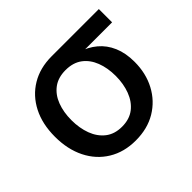

<svg xmlns="http://www.w3.org/2000/svg" viewBox="-132 -710 890 890"><g transform="rotate(-45 313.5 -265.0)"><path d="M297.9 11.2Q221.7 11.2 164.6 -23.7Q107.4 -58.6 76.2 -121.1Q44.9 -183.6 44.9 -266.6Q44.9 -349.6 76.4 -411.1Q107.9 -472.7 164.8 -506.8Q221.7 -541 297.9 -541H607.4V-454.1H376L297.9 -450.2Q249.5 -450.2 217.3 -426.3Q185.1 -402.3 169.2 -360.6Q153.3 -318.8 153.3 -266.6Q153.3 -214.4 169.2 -171.9Q185.1 -129.4 217.3 -104.2Q249.5 -79.1 297.9 -79.1Q347.2 -79.1 379.4 -104.2Q411.6 -129.4 427.7 -172.1Q443.8 -214.8 443.8 -266.6Q443.8 -318.8 427.7 -360.6Q411.6 -402.3 379.4 -426.3Q347.2 -450.2 297.9 -450.2V-480Q354 -480 400.4 -465.8Q446.8 -451.7 480.7 -423.3Q514.6 -395 533.2 -351.8Q551.8 -308.6 551.8 -251Q551.8 -175.8 520.3 -116.5Q488.8 -57.1 431.9 -22.9Q375 11.2 297.9 11.2Z"/></g></svg>

Font: Inter 17pt Medium
Style: Regular
Weight: 500
Version: Version 4.001;git-66647c0bb